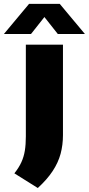

<svg xmlns="http://www.w3.org/2000/svg" viewBox="-72 -825 457 988"><path d="M122.5 142.5 2 67Q25 38 37.8 10.2Q50.5 -17.5 55.8 -49.5Q61 -81.5 61 -123V-595H252V-130Q252 -79 239.8 -33.5Q227.5 12 199 55.2Q170.5 98.5 122.5 142.5ZM-52 -650 77.5 -805H235.5L365 -650H225.5L142.5 -755H170.5L87.5 -650Z"/></svg>

Font: Encode Sans SC ExtraBold
Style: Regular
Weight: 800
Version: Version 3.002